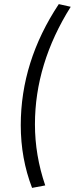

<svg xmlns="http://www.w3.org/2000/svg" viewBox="-20 -784 364 934"><path d="M150 -179Q150 -29 200 118L136 130Q81 -13 81 -175Q81 -485 266 -764L324 -751Q150 -474 150 -179Z"/></svg>

Font: Gudea
Style: Italic
Weight: 400
Version: Version 1.002